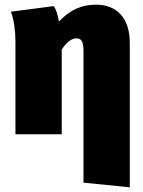

<svg xmlns="http://www.w3.org/2000/svg" viewBox="-20 -574 610 821"><path d="M391 -554C328 -554 280 -532 232 -482C226 -514 220 -533 210 -548L27 -524C40 -486 46 -442 46 -397V0H244V-362C265 -395 287 -410 307 -410C325 -410 337 -400 337 -358V207L535 227V-391C535 -496 480 -554 391 -554Z"/></svg>

Font: Fira Sans Heavy
Style: Regular
Weight: 900
Designer: bBox Type GmbH & Carrois Corporate GbR & Edenspiekermann AG
Foundry: bBox Type GmbH & Carrois Corporate GbR & Edenspiekermann AG
Version: Version 4.300;PS 004.300;hotconv 1.0.88;makeotf.lib2.5.64775